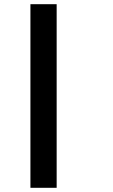

<svg xmlns="http://www.w3.org/2000/svg" viewBox="-20 -895 540 915"><path d="M125 0V-875H250V0Z"/></svg>

Font: GalmuriMono7 Regular
Style: Regular
Weight: 400
Designer: Lee Minseo (quiple)
Version: Version 2.399;hotconv 1.1.1;makeotfexe 2.6.0 DEVELOPMENT